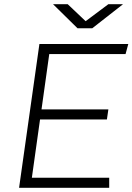

<svg xmlns="http://www.w3.org/2000/svg" viewBox="-20 -896 632 916"><path d="M71 0 168 -686H592L579 -638H215L178 -374H497L490 -326H171L132 -48H501V0ZM350 -761 233 -876H303L400 -784H374L497 -876H567L420 -761Z"/></svg>

Font: Chivo Medium Thin
Style: Italic
Weight: 250
Italic angle: -8.05°
Version: Version 2.002